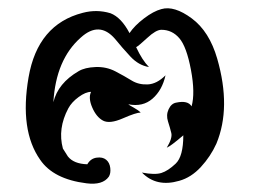

<svg xmlns="http://www.w3.org/2000/svg" viewBox="-20 -442 640 464"><path d="M370 -420Q401 -429 443.5 -397.5Q486 -366 505 -300Q539 -182 503 -95Q489 -64 465.5 -38.5Q442 -13 413 -5Q358 11 323 -25Q354 -19 370 -24Q386 -29 404.5 -46.5Q423 -64 423 -115Q394 -90 383 -85Q397 -108 394 -120.5Q391 -133 386 -148.5Q381 -164 387.5 -178Q394 -192 406 -194Q434 -200 443 -185Q452 -217 441.5 -273Q431 -329 413.5 -349.5Q396 -370 370 -370Q357 -370 336 -350.5Q315 -331 309 -328Q324 -296 340 -280Q315 -284 295 -305.5Q275 -327 258 -348Q220 -392 175 -351Q115 -298 109 -195Q120 -241 170 -270Q185 -279 211 -280Q237 -281 259 -269.5Q281 -258 298 -247.5Q315 -237 337 -238Q359 -239 380 -260Q372 -224 348.5 -203.5Q325 -183 290 -190Q292 -188 303 -182Q314 -176 320 -170Q309 -170 277 -156Q245 -142 229 -150.5Q213 -159 203 -182Q193 -205 200 -220Q187 -220 170 -207.5Q153 -195 145 -180Q119 -131 132 -83Q140 -70 144 -64Q158 -46 191 -45Q199 -59 213.5 -61Q228 -63 236.5 -56Q245 -49 246.5 -36Q248 -23 243 -15Q228 6 189 1Q109 -9 77 -56Q27 -127 49 -255Q71 -383 180 -411Q214 -420 247 -410Q273 -400 293 -362Q305 -380 328 -397.5Q351 -415 370 -420Z"/></svg>

Font: SOV_mook
Style: Book
Weight: 400
Version: Version 1.00